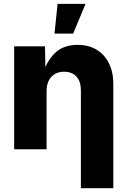

<svg xmlns="http://www.w3.org/2000/svg" viewBox="-20 -782 668 1006"><path d="M224.1 -304.7V0H54.2V-539.1H215.8L218.3 -401.4H207Q228 -467.3 271.2 -507.1Q314.5 -546.9 387.2 -546.9Q444.3 -546.9 486.1 -521.7Q527.8 -496.6 550.8 -450.4Q573.7 -404.3 573.7 -342.3V204.1H403.8V-309.1Q403.8 -355 380.6 -380.6Q357.4 -406.2 315.9 -406.2Q288.6 -406.2 267.8 -394.3Q247.1 -382.3 235.6 -359.9Q224.1 -337.4 224.1 -304.7ZM265.6 -606 281.7 -761.7H428.2L363.3 -606Z"/></svg>

Font: Inter 18pt ExtraBold
Style: Regular
Weight: 800
Designer: Rasmus Andersson
Foundry: rsms
Version: Version 4.001;git-66647c0bb